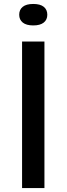

<svg xmlns="http://www.w3.org/2000/svg" viewBox="-20 -950 336 970"><path d="M91.5 0V-740H204.5V0ZM77 -875.5Q77 -901 94.8 -915.5Q112.5 -930 148 -930Q183.5 -930 201.2 -915.5Q219 -901 219 -875.5Q219 -850.5 201 -836Q183 -821.5 148 -821.5Q113 -821.5 95 -836Q77 -850.5 77 -875.5Z"/></svg>

Font: Encode Sans Expanded Medium
Style: Regular
Weight: 500
Width: 7
Designer: Multiple Designers
Foundry: Impallari Type
Version: Version 2.000